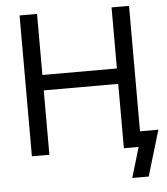

<svg xmlns="http://www.w3.org/2000/svg" viewBox="-59 -780 857 988"><g transform="rotate(-5 369.5 -286.0)"><path d="M79.1 0V-727.5H169.4V-412.1H554.2V-727.5H644.5V0H554.2V-332.5H169.4V0ZM584 156.2 630.4 0H599.1V-79.6H739.3L668.9 156.2Z"/></g></svg>

Font: Inter 24pt
Style: Regular
Weight: 400
Designer: Rasmus Andersson
Foundry: rsms
Version: Version 4.001;git-66647c0bb